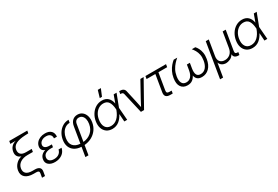

<svg xmlns="http://www.w3.org/2000/svg" viewBox="85 -1981 4983 3438"><g transform="rotate(-30 2576.5 -262.0)"><path d="M338.9 136.2 353 53.2Q357.9 24.9 345 12.5Q332 0 297.4 0H245.1Q130.4 0 73.5 -51Q16.6 -102.1 31.2 -191.9Q43 -261.7 91.6 -312.5Q140.1 -363.3 210 -380.4Q162.6 -394.5 138.7 -431.2Q114.7 -467.8 124 -523.9Q133.3 -582 169.4 -620.1Q205.6 -658.2 261.7 -672.4H149.9L159.7 -727.5H532.2L523.4 -675.8L451.2 -672.4Q335.4 -667 267.6 -633.3Q199.7 -599.6 188.5 -530.3Q178.7 -471.7 211.4 -437.5Q244.1 -403.3 319.3 -403.3H437L427.7 -345.7H316.9Q227.1 -345.7 167 -306.4Q106.9 -267.1 95.2 -197.3Q84.5 -129.9 123.8 -93Q163.1 -56.2 253.9 -56.2H300.3Q362.8 -56.2 393.6 -29.3Q424.3 -2.4 414.6 53.2L400.4 136.2Z M685.1 10.3Q601.1 10.3 553.7 -30.5Q506.3 -71.3 518.1 -141.1Q525.9 -189 557.1 -219.7Q588.4 -250.5 637.7 -265.1Q554.2 -293.9 567.9 -377.9Q575.2 -421.4 604 -454.8Q632.8 -488.3 677.7 -507.1Q722.7 -525.9 778.3 -525.9Q862.3 -525.9 903.8 -482.7Q945.3 -439.5 937.5 -367.2H876.5Q881.3 -415 853.5 -443.1Q825.7 -471.2 769.5 -471.2Q713.4 -471.2 675.5 -444.8Q637.7 -418.5 630.9 -377.9Q624.5 -339.8 652.8 -316.7Q681.2 -293.5 747.1 -293.5H790L787.6 -278.8H788.1L781.2 -238.8H732.9Q672.4 -238.8 631.1 -216.1Q589.8 -193.4 581.5 -145Q574.2 -99.1 604.7 -71.8Q635.3 -44.4 695.8 -44.4Q756.8 -44.4 796.4 -73.5Q835.9 -102.5 848.1 -154.3H910.2Q892.6 -73.7 830.8 -31.7Q769 10.3 685.1 10.3Z M1196.3 204.1 1228.5 9.8Q1146 5.9 1090.3 -29.5Q1034.7 -64.9 1010.7 -125.7Q986.8 -186.5 1000.5 -267.6Q1012.2 -340.3 1049.8 -398.9Q1087.4 -457.5 1143.8 -491.7Q1200.2 -525.9 1268.6 -525.9L1258.8 -468.3Q1206.5 -468.3 1165.8 -441.4Q1125 -414.6 1098.9 -369.1Q1072.8 -323.7 1063.5 -267.1Q1046.4 -165 1094.2 -109.1Q1142.1 -53.2 1238.3 -47.9L1292.5 -376Q1304.7 -449.7 1346.4 -487.8Q1388.2 -525.9 1449.7 -525.9Q1509.3 -525.9 1550 -492.2Q1590.8 -458.5 1607.7 -401.4Q1624.5 -344.2 1612.8 -272.9Q1599.1 -191.4 1554.2 -130.4Q1509.3 -69.3 1441.7 -33.2Q1374 2.9 1292 9.3L1259.8 204.1ZM1301.8 -48.3Q1397.9 -57.1 1465.8 -116Q1533.7 -174.8 1550.3 -276.4Q1559.6 -332 1549.3 -375.5Q1539.1 -418.9 1512.2 -443.6Q1485.4 -468.3 1445.3 -468.3Q1411.1 -468.3 1387.9 -448.2Q1364.7 -428.2 1357.9 -387.2Z M1871.1 10.3Q1801.3 10.3 1753.4 -23.9Q1705.6 -58.1 1685.3 -118.7Q1665 -179.2 1677.7 -257.3Q1690.9 -335.4 1730 -396.2Q1769 -457 1827.1 -491.5Q1885.3 -525.9 1955.1 -525.9Q2032.7 -525.9 2078.9 -481.9Q2125 -438 2139.2 -359.4L2196.3 -515.6H2255.9L2157.7 -258.3L2178.2 0H2118.7L2107.4 -159.2Q2068.8 -82 2010.3 -35.9Q1951.7 10.3 1871.1 10.3ZM2101.1 -255.9 2100.1 -268.6Q2093.3 -366.2 2058.8 -417.2Q2024.4 -468.3 1951.7 -468.3Q1899.4 -468.3 1855.5 -441.9Q1811.5 -415.5 1781.7 -367.9Q1752 -320.3 1741.2 -257.3Q1725.6 -163.1 1760.7 -105.2Q1795.9 -47.4 1874.5 -47.4Q1948.7 -47.4 2005.6 -99.6Q2062.5 -151.9 2097.2 -245.1ZM1946.8 -582 1990.2 -727.5H2053.7L1992.7 -582Z M2461.9 0 2364.3 -423.8Q2359.4 -443.8 2347.4 -451.9Q2335.4 -460 2312.5 -460H2300.8L2310.5 -515.6H2322.8Q2410.6 -515.6 2425.8 -447.8L2481 -200.7Q2488.3 -168.5 2494.6 -136.7Q2501 -105 2507.3 -73.2Q2523.9 -105 2540.8 -137Q2557.6 -168.9 2574.7 -200.7L2748.5 -515.6H2815.9L2526.9 0Z M3069.8 0Q2949.7 0 2967.3 -109.9L3024.9 -458H2843.3L2853 -515.6H3278.8L3269 -458H3087.9L3031.2 -115.7Q3025.9 -83 3038.1 -69.1Q3050.3 -55.2 3084 -55.2H3128.9L3119.6 0Z M3426.8 7.3Q3339.4 7.3 3295.7 -54.7Q3252 -116.7 3271 -231.4Q3282.7 -302.2 3310.1 -356.9Q3337.4 -411.6 3371.6 -451.2Q3405.8 -490.7 3437.5 -515.6H3510.3Q3475.1 -486.3 3439 -446.8Q3402.8 -407.2 3374.5 -354.5Q3346.2 -301.8 3334.5 -231.9Q3320.3 -147 3345.5 -98.4Q3370.6 -49.8 3433.6 -49.8Q3493.2 -49.8 3530.5 -93Q3567.9 -136.2 3581.1 -216.3L3598.6 -322.8H3660.2L3642.6 -216.3Q3629.4 -136.2 3649.4 -93Q3669.4 -49.8 3730 -49.8Q3793.9 -49.8 3836.4 -98.1Q3878.9 -146.5 3893.1 -231.9Q3904.8 -301.8 3893.8 -354.5Q3882.8 -407.2 3859.9 -446.8Q3836.9 -486.3 3811.5 -515.6H3884.3Q3907.7 -490.7 3928.5 -451.2Q3949.2 -411.6 3958.7 -356.9Q3968.3 -302.2 3956.5 -231.4Q3937.5 -116.7 3875.5 -54.7Q3813.5 7.3 3725.1 7.3Q3662.1 7.3 3630.4 -22.2Q3598.6 -51.8 3591.3 -99.1Q3568.4 -50.8 3528.1 -21.7Q3487.8 7.3 3426.8 7.3Z M3981 204.1 4100.1 -515.6H4162.6L4110.8 -202.6Q4098.1 -127 4133.1 -88.1Q4168 -49.3 4230.5 -49.3Q4293 -49.3 4339.1 -88.1Q4385.3 -127 4397.9 -202.6L4449.7 -515.6H4512.7L4445.8 -112.8Q4440.9 -81.5 4452.1 -68.6Q4463.4 -55.7 4495.1 -55.7H4507.8L4498.5 0H4485.4Q4382.8 0 4381.8 -83.5Q4350.6 -31.2 4304.4 -11.5Q4258.3 8.3 4221.2 8.3Q4197.3 8.3 4170.9 0.2Q4144.5 -7.8 4122.8 -27.1Q4101.1 -46.4 4090.3 -79.6L4043.5 204.1Z M4768.6 10.3Q4698.7 10.3 4650.9 -23.9Q4603 -58.1 4582.8 -118.7Q4562.5 -179.2 4575.2 -257.3Q4588.4 -335.4 4627.4 -396.2Q4666.5 -457 4724.6 -491.5Q4782.7 -525.9 4852.5 -525.9Q4930.2 -525.9 4976.3 -481.9Q5022.5 -438 5036.6 -359.4L5093.8 -515.6H5153.3L5055.2 -258.3L5075.7 0H5016.1L5004.9 -159.2Q4966.3 -82 4907.7 -35.9Q4849.1 10.3 4768.6 10.3ZM4998.5 -255.9 4997.6 -268.6Q4990.7 -366.2 4956.3 -417.2Q4921.9 -468.3 4849.1 -468.3Q4796.9 -468.3 4752.9 -441.9Q4709 -415.5 4679.2 -367.9Q4649.4 -320.3 4638.7 -257.3Q4623 -163.1 4658.2 -105.2Q4693.4 -47.4 4772 -47.4Q4846.2 -47.4 4903.1 -99.6Q4960 -151.9 4994.6 -245.1Z"/></g></svg>

Font: Inter Display Light
Style: Italic
Weight: 300
Italic angle: -9.39999°
Designer: Rasmus Andersson
Foundry: rsms
Version: Version 4.000;git-a52131595